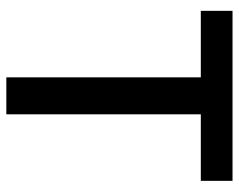

<svg xmlns="http://www.w3.org/2000/svg" viewBox="-94 -660 754 606"><g transform="rotate(90 283.0 -357.0)"><path d="M340.8 0H224.1V-613.8H14.2V-713.9H550.8V-613.8H340.8Z"/></g></svg>

Font: f2_58959          
Style: Regular
Weight: 600
Foundry: Ascender Corporation
Version: Version 1.10